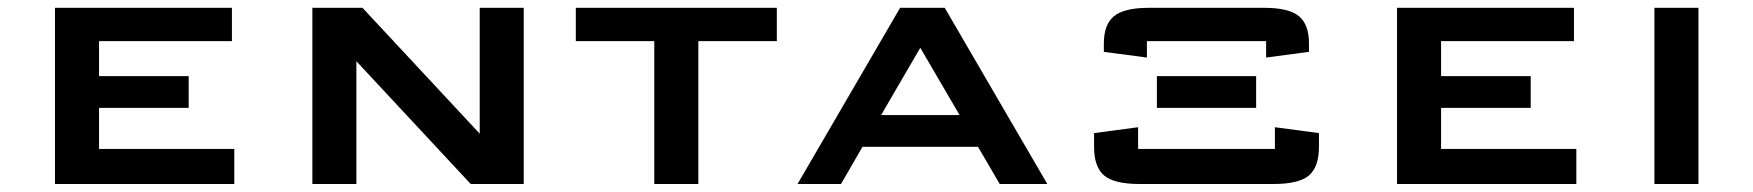

<svg xmlns="http://www.w3.org/2000/svg" viewBox="-20 -459 4374 479"><path d="M564.5 0H117.2V-439.5H558.6V-356.4H227.1V-269H450.7V-189.9H227.1V-87.4H564.5Z M1154.3 0 869.1 -306.2V0H759.3V-439.5H884.3L1176.8 -125.5V-439.5H1286.6V0Z M1722.2 0H1612.3V-356.4H1416.5V-439.5H1918V-356.4H1722.2Z M2336.9 -439.5 2592.8 0H2474.1L2419.9 -92.8H2131.8L2078.1 0H1969.7L2225.6 -439.5ZM2178.2 -171.9H2374L2275.9 -339.8Z M3113.8 -269V-189.9H2866.2V-269ZM3133.8 -439.5Q3195.3 -439.5 3220.5 -418.7Q3245.6 -397.9 3245.6 -350.6V-329.6L3138.7 -315.4V-356.4H2841.3V-315.4L2733.9 -329.6V-350.6Q2733.9 -397.9 2759.3 -418.7Q2784.7 -439.5 2846.2 -439.5ZM2822.3 0Q2759.8 0 2734.6 -21.2Q2709.5 -42.5 2709.5 -92.3V-127L2819.3 -141.6V-87.4H3160.6V-141.6L3270.5 -127V-92.3Q3270.5 -42.5 3245.4 -21.2Q3220.2 0 3157.7 0Z M3912.6 0H3465.3V-439.5H3906.7V-356.4H3575.2V-269H3798.8V-189.9H3575.2V-87.4H3912.6Z M4217.3 0H4107.4V-439.5H4217.3Z"/></svg>

Font: Squarish Sans CT
Style: RegularSC
Weight: 400
Version: Version 0.9